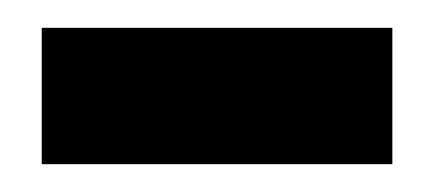

<svg xmlns="http://www.w3.org/2000/svg" viewBox="-20 -339 313 138"><path d="M10 -221V-319H262V-221Z"/></svg>

Font: Archivo Narrow
Style: Regular
Weight: 400
Designer: Hector Gatti
Foundry: Omnibus-Type
Version: Version 3.002